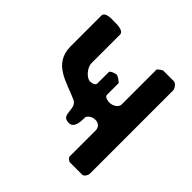

<svg xmlns="http://www.w3.org/2000/svg" viewBox="-179 -872 1037 1037"><g transform="rotate(45 340.0 -353.5)"><path d="M470 -687V-420C470 -393 437 -379 417 -379C406 -379 377 -382 377 -400V-487C377 -492 347 -514 337 -514C330 -514 297 -504 297 -493V-407C297 -389 272 -386 261 -386C233 -386 197 -430 197 -460V-680C197 -710 135 -707 123 -707C108 -707 53 -712 53 -680V-447C53 -312 175 -295 267 -253C320 -229 270 -146 338 -146C381 -146 379 -203 380 -233C391 -252 409 -260 430 -260C452 -260 470 -245 470 -220V-20C470 -13 487 0 493 0H587C602 0 613 -22 613 -33V-667C613 -681 597 -707 580 -707H500C493 -707 473 -689 470 -687Z"/></g></svg>

Font: Asimov Print
Style: C
Weight: 500
Designer: Google
Version: Version 2.000980: 2014